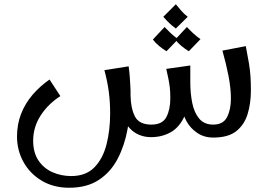

<svg xmlns="http://www.w3.org/2000/svg" viewBox="-20 -636 1260 903"><path d="M305 247Q232 247 176.5 214Q121 181 90.5 126Q60 71 60 6Q60 -51 79 -100Q98 -149 132.5 -189.5Q167 -230 213 -262L264 -184Q206 -147 171 -92.5Q136 -38 136 26Q136 82 161 119Q186 156 227 174Q268 192 315 192Q384 192 424 151Q464 110 481 43Q498 -24 498 -102Q498 -158 491.5 -206Q485 -254 471 -306L585 -324Q589 -296 590.5 -272Q592 -248 593 -231Q594 -220 594 -209Q594 -198 594 -187Q594 -106 580 -29Q566 48 533.5 110.5Q501 173 445 210Q389 247 305 247ZM691 9Q647 9 613.5 -13Q580 -35 562 -77Q544 -119 544 -179L594 -187Q595 -127 614.5 -88.5Q634 -50 692 -50Q744 -50 762.5 -85.5Q781 -121 781 -174Q781 -205 778.5 -225.5Q776 -246 772 -265.5Q768 -285 762 -312L875 -328Q875 -309 875 -292.5Q875 -276 875 -248Q875 -152 850.5 -95.5Q826 -39 784.5 -15Q743 9 691 9ZM983 11Q940 11 907.5 -11Q875 -33 857 -66Q839 -99 839 -132L875 -248Q875 -198 884 -152.5Q893 -107 916.5 -78.5Q940 -50 983 -50Q1030 -50 1048 -85.5Q1066 -121 1066 -173Q1066 -221 1054.5 -280Q1043 -339 1026 -398L1136 -419Q1145 -373 1150.5 -340Q1156 -307 1158 -277.5Q1160 -248 1160 -211Q1160 -150 1144.5 -99.5Q1129 -49 1091 -19Q1053 11 983 11ZM807 -502Q790 -514 776 -527.5Q762 -541 748 -557L807 -616Q821 -599 833 -585Q845 -571 863 -557ZM763 -395Q745 -406 728 -420Q711 -434 699 -450L754 -509Q769 -493 784 -479Q799 -465 818 -452ZM868 -395Q850 -406 833 -420Q816 -434 804 -450L859 -509Q874 -493 889 -479Q904 -465 923 -452Z"/></svg>

Font: Marhey Light Light
Style: Regular
Weight: 300
Version: Version 1.000